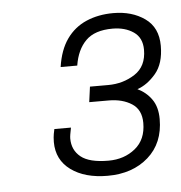

<svg xmlns="http://www.w3.org/2000/svg" viewBox="-38 -838 434 461"><g transform="rotate(-5 179.0 -607.0)"><path d="M204 -413Q149 -413 115.5 -437.5Q82 -462 82 -505Q82 -509 82.5 -516Q83 -523 86 -536H126Q124 -526 123 -520Q122 -514 122 -510Q122 -482 142.5 -465.5Q163 -449 209 -449Q247 -449 273.5 -470.5Q300 -492 300 -532Q300 -564 277.5 -578.5Q255 -593 222 -593H175L180 -630H224Q260 -630 288.5 -648.5Q317 -667 317 -707Q317 -736 296.5 -750Q276 -764 246 -764Q203 -764 181.5 -742.5Q160 -721 154 -683H114Q120 -724 138.5 -750Q157 -776 186 -788.5Q215 -801 251 -801Q296 -801 327 -779Q358 -757 358 -713Q358 -670 337.5 -646Q317 -622 293 -614Q314 -604 327 -585.5Q340 -567 340 -538Q340 -480 302 -446.5Q264 -413 204 -413Z"/></g></svg>

Font: Chivo Medium Thin
Style: Italic
Weight: 250
Italic angle: -8.05°
Version: Version 2.002